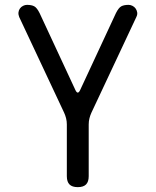

<svg xmlns="http://www.w3.org/2000/svg" viewBox="-20 -580 640 790"><path d="M300 190Q277 190 266 179Q255 168 255 145V-68Q255 -81 252 -93Q249 -105 244 -116L59 -510Q55 -520 56 -529Q57 -538 62 -545Q67 -552 75 -556Q83 -560 91 -560Q110 -560 121 -554Q132 -548 143 -526L290 -210Q295 -199 300 -199Q305 -199 310 -210L457 -526Q468 -548 479 -554Q490 -560 509 -560Q517 -560 525 -556Q533 -552 538 -545Q543 -538 544.5 -529Q546 -520 541 -510L356 -116Q351 -105 348 -93Q345 -81 345 -68V145Q345 168 334 179Q323 190 300 190Z"/></svg>

Font: Maple Mono NF CN
Style: Regular
Weight: 400
Monospace: yes
Designer: subframe7536
Version: Version 7.000